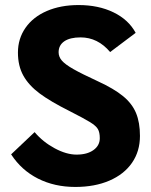

<svg xmlns="http://www.w3.org/2000/svg" viewBox="-20 -730 598 760"><path d="M24 -119 117 -207Q150 -168 196.5 -143Q243 -118 283 -118Q325 -118 350 -136Q375 -154 375 -183Q375 -206 367.5 -219Q360 -232 336.5 -246.5Q313 -261 256 -290Q180 -328 137 -360Q94 -392 72.5 -430.5Q51 -469 51 -522Q51 -577 81 -620Q111 -663 165.5 -686.5Q220 -710 291 -710Q370 -710 429.5 -681Q489 -652 517 -600L416 -524Q367 -582 299 -582Q257 -582 234.5 -566.5Q212 -551 212 -523Q212 -505 225 -490Q238 -475 270.5 -456.5Q303 -438 368 -408Q431 -379 467 -349.5Q503 -320 518.5 -282.5Q534 -245 534 -192Q534 -131 502.5 -85.5Q471 -40 413 -15Q355 10 278 10Q196 10 130.5 -23Q65 -56 24 -119Z"/></svg>

Font: Sarabun ExtraBold
Style: Regular
Weight: 800
Version: Version 1.000; ttfautohint (v1.6)